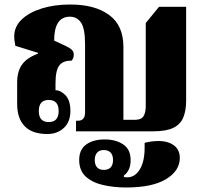

<svg xmlns="http://www.w3.org/2000/svg" viewBox="-20 -582 900 851"><path d="M190 12Q123 12 89.5 -22.5Q56 -57 56 -122V-216Q56 -265 77.5 -295.5Q99 -326 148 -344V-348L48 -379Q45 -394 44 -404Q43 -414 43 -420Q43 -464 76 -495.5Q109 -527 165 -544.5Q221 -562 291 -562Q401 -562 464 -515.5Q527 -469 527 -374V-51H579Q606 -51 616 -67Q626 -83 626 -112V-480L685 -552H805V-136Q805 -92 792.5 -61.5Q780 -31 748.5 -15.5Q717 0 659 0H317V-47H326Q357 -47 357 -84V-386Q357 -456 339 -482Q321 -508 290 -508Q220 -508 220 -402L270 -379Q289 -370 298 -361.5Q307 -353 307 -340Q307 -323 297 -313Q260 -314 243 -292Q226 -270 226 -213V-182Q249 -182 270.5 -159.5Q292 -137 292 -90Q292 -42 263 -15Q234 12 190 12ZM196 -41Q240 -41 240 -90Q240 -139 196 -139Q152 -139 152 -90Q152 -41 196 -41ZM539 249Q484 249 436.5 238Q389 227 360 200.5Q331 174 331 127Q331 81 362 58.5Q393 36 444 36Q493 36 526 58Q559 80 559 128Q559 153 550.5 170Q542 187 529 196V202Q534 204 544 204Q578 204 599.5 169Q621 134 621 73V51Q693 34 735 53Q777 72 777 118Q777 175 716 212Q655 249 539 249ZM440 171Q461 171 471 159.5Q481 148 481 127Q481 107 471 95Q461 83 440 83Q420 83 410 95Q400 107 400 127Q400 148 410 159.5Q420 171 440 171Z"/></svg>

Font: Noto Serif Thai SemiCondensed Black
Style: Regular
Weight: 900
Width: 4
Designer: Monotype Design Team
Foundry: Monotype Imaging Inc.
Version: Version 2.002; ttfautohint (v1.8.4.7-5d5b)